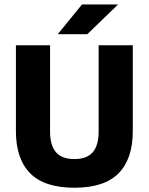

<svg xmlns="http://www.w3.org/2000/svg" viewBox="-20 -847 683 882"><path d="M321.7 15.4Q184.3 15.4 118.7 -50.8Q53.1 -117 53.1 -244.8V-639H210V-242.2Q210 -179.8 236.8 -148.1Q263.7 -116.4 321.7 -116.4Q379.8 -116.4 406.5 -148.1Q433.1 -179.8 433.1 -242.2V-639H590V-244.8Q590 -117 524.6 -50.8Q459.3 15.4 321.7 15.4ZM246.4 -691.3 356.8 -826.5H520.8V-825L381.2 -690H246.4Z"/></svg>

Font: Anek Devanagari Medium
Style: Regular
Weight: 500
Designer: Kailash Malviya (Devanagari) & Yesha Goshar (Latin)
Foundry: Ek Type
Version: Version 1.003